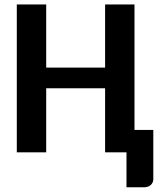

<svg xmlns="http://www.w3.org/2000/svg" viewBox="-20 -668 713 842"><path d="M440.9 0V-280.8H182.6V0H53.7V-648.4H182.6V-371.6H440.9V-648.4H569.8V-98.1H652.3V117.2Q652.3 133.3 640.9 143.3Q629.4 153.3 611.8 153.3H534.7V0Z"/></svg>

Font: Carlito
Style: Bold
Weight: 700
Designer: Lukasz Dziedzic
Foundry: tyPoland Lukasz Dziedzic
Version: Version 1.104